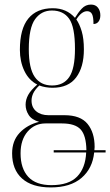

<svg xmlns="http://www.w3.org/2000/svg" viewBox="-20 -579 482 840"><path d="M202 241Q120 241 76.5 202Q33 163 33 92Q33 37 66 2Q99 -33 151 -46Q119 -55 105.5 -76Q92 -97 92 -121Q92 -143 103.5 -164Q115 -185 143 -209Q106 -228 86.5 -269Q67 -310 67 -361Q67 -453 104 -498Q141 -543 211 -543Q271 -543 308 -501Q321 -523 337.5 -541Q354 -559 378 -559Q398 -559 408.5 -545.5Q419 -532 419 -512Q419 -495 411 -484.5Q403 -474 389 -474Q389 -505 382.5 -517.5Q376 -530 361 -530Q337 -530 314 -494Q328 -474 337.5 -442Q347 -410 347 -363Q347 -285 313 -240Q279 -195 210 -195Q195 -195 180 -197.5Q165 -200 152 -205Q133 -187 125.5 -171Q118 -155 118 -139Q118 -109 138.5 -92Q159 -75 192 -75H262Q332 -75 363 -37Q394 1 394 64Q394 70 393 78H442V88H392Q385 158 336.5 199.5Q288 241 202 241ZM208 -205Q258 -205 283 -242Q308 -279 308 -365Q308 -461 282.5 -497Q257 -533 207 -533Q161 -533 133.5 -495Q106 -457 106 -364Q106 -280 132 -242.5Q158 -205 208 -205ZM205 231Q281 231 317.5 193.5Q354 156 357 88H215V78H358Q357 14 333 -12.5Q309 -39 251 -39H179Q132 -39 101 -3.5Q70 32 70 92Q70 158 103.5 194.5Q137 231 205 231Z"/></svg>

Font: Noto Serif Display Condensed ExtraLight
Style: Regular
Weight: 200
Width: 3
Designer: Monotype Design Team
Foundry: Monotype Imaging Inc.
Version: Version 2.009